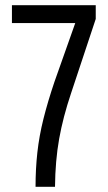

<svg xmlns="http://www.w3.org/2000/svg" viewBox="-20 -720 417 740"><path d="M117 0Q117 -69 124 -132.5Q131 -196 147.5 -262Q164 -328 190 -405L270 -631H26V-700H349V-647L254 -361Q223 -269 208 -185Q193 -101 192 0Z"/></svg>

Font: Georama Condensed
Style: Regular
Weight: 400
Width: 3
Designer: Jean-Baptiste Levee
Foundry: Production Type
Version: Version 1.000